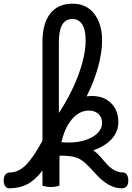

<svg xmlns="http://www.w3.org/2000/svg" viewBox="-57 -1006 715 1040"><path d="M-8 14Q-21 14 -29 2Q-37 -10 -37 -29Q-37 -49 -27.5 -60.5Q-18 -72 -2 -72Q42 -72 82.5 -111.5Q123 -151 173 -244V-779Q173 -879 215.5 -933Q258 -987 339 -986Q413 -985 454.5 -930Q496 -875 496 -787Q496 -720 473.5 -640Q451 -560 412 -484Q426 -486 441 -486Q506 -486 545 -447Q584 -408 584 -344Q584 -292 547 -252Q510 -212 448 -192Q468 -178 485 -159L518 -121Q561 -72 609 -72Q622 -72 630 -60Q638 -48 638 -28Q638 14 601 14Q568 14 535.5 -3.5Q503 -21 473 -52L431 -97Q407 -123 386 -137.5Q365 -152 337.5 -157.5Q310 -163 266 -163Q265 -147 265 -131V0Q255 3 243 5Q231 7 220 7Q197 7 173 0V-82Q132 -29 89.5 -7.5Q47 14 -8 14ZM262 -780V-394Q307 -463 339.5 -533Q372 -603 389.5 -668.5Q407 -734 407 -788Q407 -844 388.5 -873.5Q370 -903 335 -903Q262 -903 262 -780ZM425 -407Q372 -407 332.5 -360Q293 -313 276 -236Q293 -234 315 -234Q367 -234 408 -248Q449 -262 472.5 -286Q496 -310 496 -340Q496 -370 476.5 -388.5Q457 -407 425 -407Z"/></svg>

Font: Borel
Style: Regular
Weight: 400
Designer: Rosalie Wagner
Foundry: ANRT
Version: Version 1.007; ttfautohint (v1.8.4.7-5d5b)